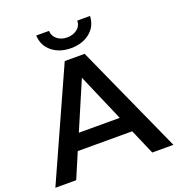

<svg xmlns="http://www.w3.org/2000/svg" viewBox="-162 -1032 1074 1160"><g transform="rotate(-20 374.5 -452.0)"><path d="M-5 0 310 -700H438L754 0H618L548 -162H198L129 0ZM505 -264 373 -570 242 -264ZM374 -760Q301 -760 252.5 -799Q204 -838 201 -904H283Q285 -869 311 -849Q337 -829 374 -829Q411 -829 437.5 -849Q464 -869 465 -904H547Q544 -838 495.5 -799Q447 -760 374 -760Z"/></g></svg>

Font: Montserrat Thin SemiBold
Style: Regular
Weight: 600
Version: Version 9.000